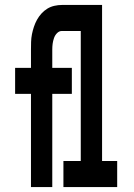

<svg xmlns="http://www.w3.org/2000/svg" viewBox="-20 -755 540 775"><path d="M105 0V-376H41V-481H105V-555Q105 -570 105.5 -586Q106 -602 109 -617Q112 -632 117 -647Q122 -662 129.5 -675.5Q137 -689 147.5 -700.5Q158 -712 171 -720Q184 -728 199.5 -731.5Q215 -735 230 -735H328V-630H230Q219 -630 210.5 -621.5Q202 -613 198 -601.5Q194 -590 192.5 -578.5Q191 -567 191 -555V-481H270V-376H191V0ZM236 0V-105H306V-630H244V-735H392V-105H453V0Z"/></svg>

Font: Iosevka Extrabold
Style: Regular
Weight: 800
Monospace: yes
Designer: Belleve Invis
Foundry: Belleve Invis
Version: Version 32.5.0; ttfautohint (v1.8.4)